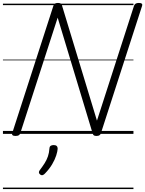

<svg xmlns="http://www.w3.org/2000/svg" viewBox="-20 -910 987 1305"><path d="M85 14Q57 14 63 -5L343 -871Q346 -881 353 -885.5Q360 -890 374 -890Q386 -890 392 -886.5Q398 -883 401 -874L639 -90L891 -871Q895 -881 902.5 -885.5Q910 -890 924 -890Q952 -890 946 -871L666 -5Q663 5 656 9.5Q649 14 636 14Q624 14 618.5 10.5Q613 7 610 -2L372 -790L118 -5Q115 5 107.5 9.5Q100 14 85 14ZM253 276Q245 270 244.5 262.5Q244 255 250 247Q269 222 283 200Q297 178 305.5 153.5Q314 129 316 99Q317 86 324.5 81Q332 76 345 76Q359 76 365.5 82.5Q372 89 372 101Q371 119 362 147Q353 175 334.5 206.5Q316 238 286 269Q279 277 270.5 280Q262 283 253 276ZM0 365H887V375H0ZM0 -20H887V0H0ZM0 -505H887V-500H0ZM0 -885H887V-875H0Z"/></svg>

Font: Playwrite DK Uloopet Guides
Style: Regular
Weight: 400
Designer: Veronika Burian, José Scaglione
Foundry: TypeTogether
Version: Version 1.003